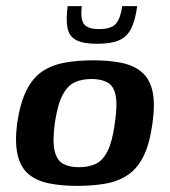

<svg xmlns="http://www.w3.org/2000/svg" viewBox="-20 -601 555 627"><path d="M232 6Q179 6 138.5 -2.5Q98 -11 72.5 -33Q47 -55 37.5 -95.5Q28 -136 36 -199Q46 -265 66.5 -306Q87 -347 118.5 -368Q150 -389 191.5 -396.5Q233 -404 285 -404Q338 -404 378 -395.5Q418 -387 443.5 -365Q469 -343 478 -303Q487 -263 478 -199Q469 -132 449 -91.5Q429 -51 398 -30Q367 -9 325.5 -1.5Q284 6 232 6ZM238 -55Q270 -55 293 -66Q316 -77 331.5 -108Q347 -139 355 -199Q364 -259 357.5 -290Q351 -321 330.5 -332Q310 -343 279 -343Q247 -343 223.5 -332Q200 -321 184 -290Q168 -259 159 -199Q151 -139 158.5 -108Q166 -77 186.5 -66Q207 -55 238 -55ZM297 -458Q252 -458 229 -470Q206 -482 200.5 -509Q195 -536 201 -581H247Q242 -538 254.5 -522Q267 -506 303 -506Q344 -506 359 -524Q374 -542 379 -581H428Q422 -535 408.5 -508Q395 -481 369 -469.5Q343 -458 297 -458Z"/></svg>

Font: Genos Thin SemiBold
Style: Italic
Weight: 600
Italic angle: -8°
Version: Version 1.010